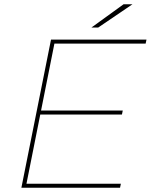

<svg xmlns="http://www.w3.org/2000/svg" viewBox="-20 -887 712 907"><path d="M169 -365H560L556 -346H165ZM105 -19H551L547 0H81L221 -700H672L668 -681H237ZM412 -757 564 -867H606L444 -757Z"/></svg>

Font: Montserrat Thin Thin
Style: Italic
Weight: 250
Italic angle: -11.3°
Version: Version 9.000